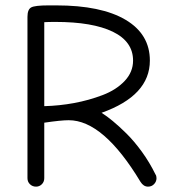

<svg xmlns="http://www.w3.org/2000/svg" viewBox="-20 -694 636 720"><path d="M115.2 5.9Q101.6 5.9 92.3 -3.2Q83 -12.2 83 -25.9V-630.9Q83 -658.7 97.2 -666.3Q111.3 -673.8 162.1 -673.8H190.9Q359.4 -673.8 450.7 -619.9Q542 -565.9 542 -466.8Q542 -335.4 360.8 -271Q380.4 -258.8 402.8 -240.2Q425.3 -221.7 454.1 -193.4Q482.9 -165 512 -125Q541 -85 563 -40Q566.9 -34.7 566.9 -25.9Q566.9 -13.2 557.9 -3.7Q548.8 5.9 535.2 5.9Q518.1 5.9 506.8 -12.2Q367.7 -243.2 237.8 -243.2Q209 -243.2 146 -233.9V-25.9Q146 -12.2 137 -3.2Q127.9 5.9 115.2 5.9ZM146 -295.9Q202.6 -297.4 258.1 -307.6Q313.5 -317.9 364.7 -337.4Q416 -356.9 447.5 -390.4Q479 -423.8 479 -466.8Q479 -538.1 403.1 -575Q327.1 -611.8 188 -611.8Q160.2 -611.8 146 -610.8Z"/></svg>

Font: Comic Neue
Style: Regular
Weight: 400
Designer: Craig Rozynski
Foundry: Craig Rozynski
Version: Version 2.003;hotconv 1.0.109;makeotfexe 2.5.65596